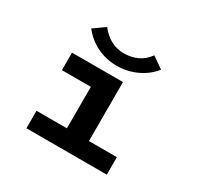

<svg xmlns="http://www.w3.org/2000/svg" viewBox="-147 -848 1044 1018"><g transform="rotate(30 375.0 -339.5)"><path d="M130 0V-107H316V-361H139V-468H451V-107H622V0ZM524 -674 593 -626Q556 -579 499 -552.5Q442 -526 378 -526Q314 -526 258 -553Q202 -580 163 -630L232 -679Q293 -602 378 -602Q421 -602 459 -619Q497 -636 524 -674Z"/></g></svg>

Font: Inconsolata ExtraExpanded ExtraBold
Style: Regular
Weight: 800
Width: 8
Monospace: yes
Designer: Raph Levien, Cyreal, Brenton Simpson
Foundry: Raph Levien, Cyreal, Google
Version: Version 3.001; ttfautohint (v1.8.2.53-6de2)